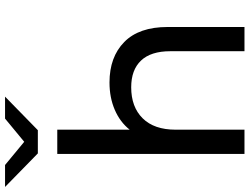

<svg xmlns="http://www.w3.org/2000/svg" viewBox="-174 -855 989 761"><g transform="rotate(-90 320.5 -474.5)"><path d="M594 -305V0H498V-294Q498 -371 461 -410Q424 -449 355 -449Q277 -449 232 -403.5Q187 -358 187 -273V0H91V-742H187V-455Q217 -493 265.5 -514Q314 -535 374 -535Q475 -535 534.5 -476.5Q594 -418 594 -305ZM318 -949 185 -819H93L-40 -949H47L139 -873L231 -949Z"/></g></svg>

Font: Montserrat Alternates Medium
Style: Regular
Weight: 500
Designer: Julieta Ulanovsky
Foundry: Julieta Ulanovsky
Version: Version 7.200